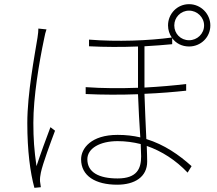

<svg xmlns="http://www.w3.org/2000/svg" viewBox="-20 -868 1040 921"><path d="M164 -731C164 -720 163 -707 160 -688C146 -601 111 -419 111 -278C111 -144 125 -40 145 33L176 30C175 23 173 11 172 2C171 -11 173 -26 176 -40C185 -83 223 -185 244 -241L222 -258C204 -211 173 -126 155 -71C144 -148 140 -202 140 -279C140 -402 167 -566 192 -684C195 -702 199 -715 203 -727ZM657 -118C657 -60 638 -12 544 -12C455 -12 399 -41 399 -104C399 -156 459 -191 544 -191C582 -191 619 -186 655 -177C656 -151 657 -131 657 -118ZM887 -817C926 -817 959 -785 959 -746C959 -706 926 -675 887 -675C847 -675 816 -706 816 -746C816 -785 847 -817 887 -817ZM673 -646C722 -649 767 -652 806 -656V-685C824 -660 853 -645 887 -645C943 -645 989 -689 989 -746C989 -802 943 -848 887 -848C830 -848 786 -802 786 -746C786 -724 793 -704 804 -688C694 -673 542 -667 407 -678V-646C483 -642 565 -642 642 -645V-452V-447C560 -444 474 -444 391 -450V-417C472 -413 560 -413 642 -416C644 -352 649 -272 653 -209C619 -217 583 -221 544 -221C417 -221 369 -156 369 -104C369 -24 438 18 542 18C626 18 686 -19 686 -93C686 -111 685 -137 684 -168C756 -143 823 -100 880 -40L899 -71C839 -125 769 -174 682 -201C679 -268 675 -350 673 -418C748 -421 817 -427 873 -433V-465C815 -458 747 -452 673 -448V-455Z"/></svg>

Font: Source Han Sans CN ExtraLight
Style: Regular
Weight: 250
Designer: Ryoko NISHIZUKA (kana & ideographs); Paul D. Hunt (Latin, Greek & Cyrillic); Wenlong ZHANG (bopomofo); Sandoll Communica
Foundry: Adobe Systems Incorporated
Version: Version 1.004;PS 1.004;hotconv 16.6.51;makeotf.lib2.5.65220